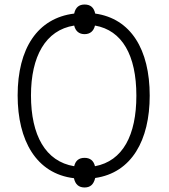

<svg xmlns="http://www.w3.org/2000/svg" viewBox="-20 -781 748 849"><path d="M354 48C379 48 394 35 401 6C562 -17 642 -161 642 -358C642 -563 558 -699 401 -721C395 -749 379 -761 354 -761C330 -761 314 -749 308 -721C146 -701 58 -567 58 -359C58 -160 140 -13 307 7C313 35 329 48 354 48ZM308 -46C181 -67 117 -183 117 -359C117 -531 181 -648 308 -668C314 -643 330 -630 354 -630C378 -630 394 -643 400 -668C520 -647 583 -537 583 -358C583 -183 523 -69 400 -46C394 -71 378 -83 354 -83C329 -83 314 -71 308 -46Z"/></svg>

Font: Noto Sans SemiCondensed Light
Style: Regular
Weight: 300
Width: 4
Designer: Monotype Design Team
Foundry: Monotype Imaging Inc.
Version: Version 2.013